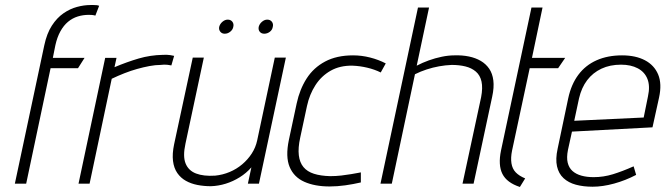

<svg xmlns="http://www.w3.org/2000/svg" viewBox="-20 -730 2644 763"><path d="M359 -668 374 -707Q369 -709 363.5 -709.5Q358 -710 352 -710Q346 -710 339 -710Q314 -710 286 -702.5Q258 -695 232 -677Q206 -659 186 -628Q166 -597 156 -550L39 0H84L181 -459H290L316 -500H190L200 -550Q207 -582 220 -605.5Q233 -629 250.5 -643.5Q268 -658 289 -664.5Q310 -671 333 -671Q339 -671 345.5 -670.5Q352 -670 359 -668Z M661 -470 672 -508Q669 -509 656.5 -511Q644 -513 627 -512Q577 -511 531 -497.5Q485 -484 435 -463L443 -500H398L292 0H336L424 -417Q449 -429 474.5 -439Q500 -449 525 -456Q550 -463 574 -467.5Q598 -472 618 -472Q633 -474 645.5 -472.5Q658 -471 661 -470Z M885 -652Q874 -652 864 -643.5Q854 -635 851 -623Q849 -612 855.5 -604Q862 -596 873 -596Q885 -596 895 -604Q905 -612 907 -623Q910 -635 903.5 -643.5Q897 -652 885 -652ZM1042 -652Q1031 -652 1021 -643.5Q1011 -635 1008 -623Q1006 -611 1012.5 -603.5Q1019 -596 1030 -596Q1042 -596 1052 -603.5Q1062 -611 1064 -623Q1067 -635 1060.5 -643.5Q1054 -652 1042 -652ZM979 -65 965 0H1009L1116 -501H1072L1002 -172Q996 -144 980.5 -120Q965 -96 942.5 -77Q920 -58 892.5 -46.5Q865 -35 835 -32Q789 -29 759 -40.5Q729 -52 717.5 -80.5Q706 -109 717 -159L790 -501H746L672 -157Q664 -119 667.5 -90.5Q671 -62 684.5 -42.5Q698 -23 718.5 -11.5Q739 0 764.5 5Q790 10 818 10Q848 9 877 0Q906 -9 932.5 -25.5Q959 -42 979 -65Z M1493 -442 1513 -478Q1484 -493 1450.5 -501.5Q1417 -510 1383 -510Q1318 -510 1272 -485.5Q1226 -461 1198.5 -418Q1171 -375 1159 -319L1128 -174Q1114 -107 1131 -66.5Q1148 -26 1189.5 -7.5Q1231 11 1290 11Q1320 11 1352 6.5Q1384 2 1414 -5V-45Q1414 -45 1403.5 -43Q1393 -41 1375.5 -38Q1358 -35 1336.5 -32.5Q1315 -30 1292 -30Q1254 -31 1227.5 -39.5Q1201 -48 1186 -66Q1171 -84 1167.5 -113Q1164 -142 1173 -183L1200 -309Q1210 -355 1233.5 -391.5Q1257 -428 1294 -449Q1331 -470 1381 -469Q1410 -468 1439.5 -461Q1469 -454 1493 -442Z M1636 -469 1685 -700H1641L1492 0H1537L1629 -435Q1651 -446 1675.5 -454Q1700 -462 1725 -466.5Q1750 -471 1775 -472Q1805 -472 1829.5 -466Q1854 -460 1871 -445.5Q1888 -431 1893.5 -406Q1899 -381 1892 -344L1818 0H1862L1936 -346Q1944 -383 1940.5 -410.5Q1937 -438 1924 -457Q1911 -476 1890.5 -488Q1870 -500 1843.5 -505.5Q1817 -511 1786 -510Q1762 -510 1735.5 -504.5Q1709 -499 1684 -490Q1659 -481 1636 -469Z M2015 -132 2085 -459H2198L2226 -500H2094L2136 -700H2092L1971 -132Q1959 -74 1976.5 -39Q1994 -4 2046 13L2067 -21Q2043 -31 2029.5 -45Q2016 -59 2012.5 -81Q2009 -103 2015 -132Z M2237 -134 2253 -207 2573 -224 2599 -342Q2611 -397 2595.5 -434Q2580 -471 2543 -490.5Q2506 -510 2452 -510Q2395 -510 2351 -490.5Q2307 -471 2278.5 -433Q2250 -395 2238 -339L2196 -139Q2187 -98 2193.5 -69Q2200 -40 2219.5 -22Q2239 -4 2268.5 4Q2298 12 2335 12Q2375 12 2420.5 -0.5Q2466 -13 2508 -35L2498 -69Q2453 -49 2415.5 -37.5Q2378 -26 2339 -26Q2312 -26 2290.5 -32Q2269 -38 2255 -50.5Q2241 -63 2236 -83.5Q2231 -104 2237 -134ZM2555 -347 2538 -263 2262 -250 2281 -339Q2291 -382 2313.5 -411.5Q2336 -441 2370 -457Q2404 -473 2448 -473Q2487 -473 2514.5 -458.5Q2542 -444 2553 -416Q2564 -388 2555 -347Z"/></svg>

Font: Advent Pro Light
Style: Italic
Weight: 300
Italic angle: -12°
Version: Version 3.000